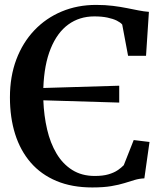

<svg xmlns="http://www.w3.org/2000/svg" viewBox="-20 -772 686 802"><path d="M365.5 11Q280.5 11 216 -16Q151.5 -43 108.2 -93Q65 -143 43.2 -212Q21.5 -281 21.5 -365.5Q21.5 -452.5 48.2 -523.5Q75 -594.5 123.5 -645.5Q172 -696.5 237.8 -724Q303.5 -751.5 381.5 -751.5Q420 -751.5 451.8 -747.5Q483.5 -743.5 509.8 -738.2Q536 -733 558.8 -728.5Q581.5 -724 602 -722.5L590 -539H515L490.5 -669.5Q483.5 -678 468 -685.8Q452.5 -693.5 429 -698.5Q405.5 -703.5 374 -703.5Q312 -703.5 265.5 -669.8Q219 -636 191.8 -569.2Q164.5 -502.5 161 -404.5L478 -414V-343.5L161 -353Q163.5 -288.5 176.8 -231.5Q190 -174.5 216 -130.8Q242 -87 281.8 -62Q321.5 -37 376 -37Q410 -37 433 -43.8Q456 -50.5 471.2 -60.8Q486.5 -71 497 -82L538.5 -187L604.5 -179L583 -27Q561.5 -26 542.2 -20.2Q523 -14.5 500 -7.2Q477 0 444.8 5.5Q412.5 11 365.5 11Z"/></svg>

Font: Merriweather 60pt SemiBold
Style: Regular
Weight: 600
Version: Version 2.100